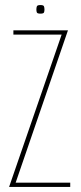

<svg xmlns="http://www.w3.org/2000/svg" viewBox="-20 -740 322 760"><path d="M16 0 224 -603H33V-620H249L42 -17H258V0ZM140 -686Q128 -686 126 -690.5Q124 -695 124 -702Q124 -710 126 -715Q128 -720 140 -720Q152 -720 154 -715Q156 -710 156 -702Q156 -695 154 -690.5Q152 -686 140 -686Z"/></svg>

Font: Smooch Sans Thin
Style: Regular
Weight: 100
Designer: Robert E. Leuschke
Foundry: Robert E. Leuschke
Version: Version 1.010